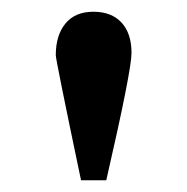

<svg xmlns="http://www.w3.org/2000/svg" viewBox="-20 -711 318 327"><path d="M161 -404H118Q75 -609 75 -617Q75 -651 91.5 -671Q108 -691 139 -691Q170 -691 187 -672.5Q204 -654 204 -621Q204 -591 161 -404Z"/></svg>

Font: STIX MathJax Main
Style: Bold
Weight: 700
Designer: MicroPress Inc., with final additions and corrections provided by Coen Hoffman, Elsevier (retired)
Version: Version 1.1.1